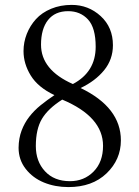

<svg xmlns="http://www.w3.org/2000/svg" viewBox="-20 -741 564 777"><path d="M146 -560.1Q146 -458 274.9 -400.9Q367.2 -449.7 367.2 -551.8Q367.2 -628.4 336.2 -662.1Q305.2 -695.8 255.9 -695.8Q202.6 -695.8 174.3 -659.9Q146 -624 146 -560.1ZM55.2 -143.1Q55.7 -181.6 67.4 -212.6Q79.1 -243.7 98.9 -269Q118.7 -294.4 144.8 -315.4Q170.9 -336.4 200.2 -356Q133.8 -387.7 104.5 -435.3Q75.2 -482.9 75.2 -534.2Q75.2 -570.3 88.4 -603.8Q101.6 -637.2 125.5 -663.6Q149.4 -689.9 187 -705.6Q224.6 -721.2 270 -721.2Q337.9 -721.2 387.5 -675.8Q437 -630.4 437 -558.1Q437 -500.5 401.4 -456.8Q365.7 -413.1 306.2 -384.8Q469.2 -306.2 469.2 -172.9Q469.2 -95.2 411.4 -39.6Q353.5 16.1 256.8 16.1Q203.1 16.1 157.7 -2.4Q112.3 -21 83.7 -57.9Q55.2 -94.7 55.2 -143.1ZM397 -150.9Q397 -268.6 231.9 -337.9Q174.8 -301.8 149.9 -260.3Q125 -218.8 125 -149.9Q125 -87.9 162.1 -47.9Q199.2 -7.8 263.2 -7.8Q320.3 -7.8 358.6 -46.6Q397 -85.4 397 -150.9Z"/></svg>

Font: Junge
Style: Regular
Weight: 400
Designer: Alexei Vanyashin
Foundry: Cyreal (www.cyreal.org)
Version: Version 1.002